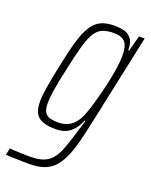

<svg xmlns="http://www.w3.org/2000/svg" viewBox="-180 -592 677 860"><g transform="rotate(20 158.0 -161.5)"><path d="M66 195Q50 195 32 194.5Q14 194 -5.5 193.5Q-25 193 -45 192L-38 159Q-27 160 -11.5 161Q4 162 22.5 162.5Q41 163 59 163Q97 163 121.5 154Q146 145 162.5 125.5Q179 106 191 74.5Q203 43 217 -2Q220 -15 227 -36Q234 -57 238 -72H234Q224 -47 209 -29Q194 -11 174 -1.5Q154 8 124 8Q87 8 63.5 -0.5Q40 -9 28.5 -29Q17 -49 17 -84Q17 -113 24 -155.5Q31 -198 43 -255Q59 -335 74 -386.5Q89 -438 108 -466.5Q127 -495 152.5 -506.5Q178 -518 215 -518Q239 -518 260 -513Q281 -508 295.5 -490.5Q310 -473 310 -435H314L334 -510H361L270 -83Q257 -20 244.5 26.5Q232 73 216.5 105.5Q201 138 181 157.5Q161 177 133 186Q105 195 66 195ZM126 -24Q152 -24 172 -34Q192 -44 206.5 -63Q221 -82 231 -111Q239 -132 247.5 -161.5Q256 -191 264.5 -224Q273 -257 279.5 -290.5Q286 -324 290 -352.5Q294 -381 294 -401Q294 -449 277.5 -467.5Q261 -486 225 -486Q194 -486 172.5 -478Q151 -470 135.5 -446.5Q120 -423 107 -377Q94 -331 78 -255Q65 -197 58.5 -156.5Q52 -116 52 -90Q52 -62 60 -48Q68 -34 84.5 -29Q101 -24 126 -24Z"/></g></svg>

Font: Saira ExtraCondensed Thin
Style: Italic
Weight: 250
Width: 2
Italic angle: -12°
Designer: Hector Gatti with collaboration of the Omnibus-Type team
Foundry: Omnibus-Type
Version: Version 1.101